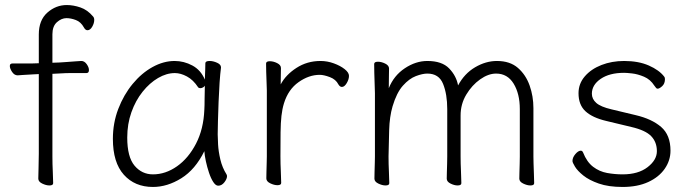

<svg xmlns="http://www.w3.org/2000/svg" viewBox="-20 -726 2741 762"><path d="M134 -432V-116Q134 -90 133 -59.5Q132 -29 132 -17Q132 -5 147.5 2.5Q163 10 176 10Q191 10 191 1Q191 -16 189.5 -45Q188 -74 188 -105V-433L227 -435Q240 -436 260 -436Q280 -436 298 -436Q316 -436 323 -436Q333 -436 333 -448Q333 -459 324 -471.5Q315 -484 303 -484H302Q295 -484 279 -482.5Q263 -481 245.5 -480Q228 -479 216 -478L188 -477V-590Q188 -622 206 -638Q224 -654 244 -654Q261 -654 281 -646.5Q301 -639 313 -617Q319 -606 327 -606Q338 -606 346 -620Q354 -634 354 -647Q354 -656 349 -661Q327 -687 299 -696.5Q271 -706 245 -706Q202 -706 168 -676Q134 -646 134 -589V-475L103 -474H29Q19 -474 19 -464Q19 -454 28 -440.5Q37 -427 50 -427Q50 -427 71 -428.5Q92 -430 114 -431Z M857 -457V-459Q857 -470 841.5 -477Q826 -484 812 -484Q795 -484 795 -475Q795 -468 794.5 -450.5Q794 -433 793 -410Q777 -448 743.5 -466Q710 -484 673 -484Q629 -484 585.5 -460Q542 -436 506.5 -393Q471 -350 449.5 -294Q428 -238 428 -175Q428 -81 471.5 -32.5Q515 16 587 16Q644 16 699.5 -18.5Q755 -53 791 -126Q792 -109 797 -86Q802 -63 809.5 -40.5Q817 -18 826.5 -3.5Q836 11 846 11Q860 11 870.5 -2.5Q881 -16 881 -27Q881 -30 879 -34Q862 -61 854.5 -93Q847 -125 845.5 -152.5Q844 -180 844 -193Q844 -211 845 -246Q846 -281 847.5 -321.5Q849 -362 851.5 -398.5Q854 -435 857 -457ZM793 -386Q792 -361 792 -333.5Q792 -306 791 -291Q788 -214 758 -156Q728 -98 682.5 -66Q637 -34 587 -34Q543 -34 514 -68.5Q485 -103 485 -180Q485 -234 501.5 -280.5Q518 -327 546 -362Q574 -397 607.5 -416.5Q641 -436 674 -436Q697 -436 722 -422.5Q747 -409 766 -380Q769 -376 775 -376Q780 -376 785.5 -379Q791 -382 793 -386Z M1039 -367V-106Q1039 -99 1038.5 -81Q1038 -63 1037.5 -44.5Q1037 -26 1037 -18Q1037 -6 1052.5 1.5Q1068 9 1081 9Q1096 9 1096 0Q1096 -17 1094.5 -46Q1093 -75 1093 -106Q1093 -163 1093.5 -201Q1094 -239 1097 -266Q1100 -293 1107 -316Q1124 -371 1165 -400Q1206 -429 1249 -429Q1265 -429 1289 -420Q1313 -411 1323 -391Q1329 -381 1337 -381Q1347 -381 1356 -396Q1365 -411 1365 -425Q1365 -438 1348 -451.5Q1331 -465 1305 -474.5Q1279 -484 1252 -484Q1199 -484 1156.5 -456.5Q1114 -429 1094 -391Q1094 -409 1094.5 -426.5Q1095 -444 1095 -456Q1095 -468 1080 -475.5Q1065 -483 1051 -483Q1036 -483 1036 -474Q1036 -463 1036.5 -441Q1037 -419 1038 -398Q1039 -377 1039 -367Z M2043 -293V-105Q2043 -94 2042.5 -76Q2042 -58 2041.5 -41.5Q2041 -25 2041 -17Q2041 -5 2056.5 2.5Q2072 10 2085 10Q2100 10 2100 1Q2100 -11 2099 -34Q2098 -57 2097.5 -78Q2097 -99 2097 -105V-297Q2097 -344 2082 -386.5Q2067 -429 2035.5 -456.5Q2004 -484 1952 -484Q1908 -484 1865.5 -459Q1823 -434 1798 -387Q1791 -425 1762.5 -454.5Q1734 -484 1676 -484Q1630 -484 1586.5 -455Q1543 -426 1523 -376Q1523 -399 1523.5 -420.5Q1524 -442 1524 -454Q1524 -466 1509 -473.5Q1494 -481 1480 -481Q1465 -481 1465 -472Q1465 -461 1465.5 -436.5Q1466 -412 1467 -389Q1468 -366 1468 -356V-105Q1468 -98 1467.5 -80Q1467 -62 1466.5 -43.5Q1466 -25 1466 -17Q1466 -5 1481.5 2.5Q1497 10 1510 10Q1525 10 1525 1Q1525 -16 1523.5 -45Q1522 -74 1522 -105Q1523 -156 1524.5 -209.5Q1526 -263 1538 -304Q1554 -358 1579 -386Q1604 -414 1630.5 -424Q1657 -434 1676 -434Q1722 -434 1738.5 -393Q1755 -352 1755 -293V-105Q1755 -94 1754.5 -76Q1754 -58 1753.5 -41.5Q1753 -25 1753 -17Q1753 -5 1768 2.5Q1783 10 1796 10Q1811 10 1811 1Q1811 -16 1809.5 -46.5Q1808 -77 1808 -105V-268Q1808 -313 1830.5 -350.5Q1853 -388 1885.5 -411Q1918 -434 1949 -434Q1994 -434 2018.5 -394Q2043 -354 2043 -293Z M2386 -246 2486 -222Q2542 -209 2564.5 -185.5Q2587 -162 2587 -126Q2587 -91 2550 -62.5Q2513 -34 2451 -34Q2420 -34 2389.5 -39.5Q2359 -45 2334 -64Q2309 -83 2294 -121Q2291 -128 2285 -128Q2275 -128 2263.5 -114.5Q2252 -101 2252 -87Q2252 -81 2262 -64.5Q2272 -48 2295 -29.5Q2318 -11 2356.5 2.5Q2395 16 2451 16Q2510 16 2552.5 -3.5Q2595 -23 2618 -56Q2641 -89 2641 -128Q2641 -190 2604 -222Q2567 -254 2503 -269L2407 -292Q2364 -302 2346.5 -317.5Q2329 -333 2329 -354Q2329 -389 2364 -413Q2399 -437 2457 -437Q2467 -437 2489 -434.5Q2511 -432 2536 -421.5Q2561 -411 2577 -386Q2581 -381 2583.5 -377.5Q2586 -374 2590 -374Q2597 -374 2608 -384Q2619 -394 2619 -412Q2619 -419 2616 -422Q2596 -448 2555 -466Q2514 -484 2457 -484Q2408 -484 2367 -468Q2326 -452 2301 -423Q2276 -394 2276 -356Q2276 -310 2303.5 -284.5Q2331 -259 2386 -246Z"/></svg>

Font: Klee One
Style: Regular
Weight: 400
Designer: Fontworks Inc.
Foundry: Fontworks Inc.
Version: Version 1.100